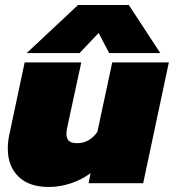

<svg xmlns="http://www.w3.org/2000/svg" viewBox="-20 -728 691 763"><path d="M290 -708H492L617 -517H414L372 -597L296 -517H86ZM11 -137Q11 -165 17 -193L78 -480H303L247 -221Q244 -208 244 -197Q244 -177 254 -168Q264 -159 287 -159Q335 -159 367 -204L426 -480H651L549 0H332L340 -40Q305 -14 261.5 0.5Q218 15 174 15Q95 15 53 -26.5Q11 -68 11 -137Z"/></svg>

Font: Prompt Black
Style: Italic
Weight: 900
Italic angle: -12°
Designer: Katatrad Team
Foundry: CadsonDemak
Version: Version 1.001